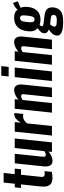

<svg xmlns="http://www.w3.org/2000/svg" viewBox="971 -1798 1001 2983"><g transform="rotate(-90 1471.5 -306.5)"><path d="M189 7.3Q154.8 6.3 130.1 -3.4Q105.5 -13.2 92 -30.3Q78.6 -47.4 71.3 -70.8Q64 -94.2 64 -121.8Q64 -149.4 66.4 -180.7L98.1 -480.5H42.5L52.2 -578.1H108.4L126.5 -750.5H276.4L257.8 -578.1H343.8L333.5 -480.5H248L214.4 -163.1Q213.9 -158.7 213.9 -154.8Q213.9 -113.3 261.2 -111.8Q262.7 -111.8 264.2 -111.8Q277.3 -111.8 304.2 -115.7L292 0Q240.2 7.3 201.7 7.3Q194.8 7.3 189 7.3Z M463.4 9.3Q413.6 9.8 392.6 -27.3Q376 -56.2 376 -96.7Q376 -107.9 377.4 -120.1L425.3 -578.1H573.7L528.3 -144Q527.3 -136.7 527.3 -130.4Q527.3 -115.7 532.2 -107.4Q538.6 -95.7 558.1 -95.7Q559.1 -95.7 559.6 -95.7Q582 -96.2 614.7 -117.2L663.1 -578.1H811.5L751 0H602.5L608.4 -53.7Q533.2 9.3 463.4 9.3Z M856.9 0 917.5 -578.1H1065.9L1056.6 -486.3Q1120.6 -585.4 1186 -585.4Q1194.8 -585.4 1207.5 -582.5L1192.4 -443.4Q1175.3 -449.2 1157.7 -449.2H1155.3Q1123.5 -448.2 1097.7 -433.1Q1071.8 -418 1045.9 -385.3L1005.4 0Z M1212.9 0 1273.4 -578.1H1421.9L1416 -521Q1493.2 -587.4 1564 -587.4Q1613.8 -587.4 1634.8 -550.8Q1651.4 -522 1651.4 -481.9Q1651.4 -470.7 1649.9 -458.5L1602.1 0H1453.6L1498.5 -430.7Q1499.5 -438.5 1499.5 -445.3Q1499.5 -460 1495.1 -467.8Q1488.8 -479.5 1468.3 -479Q1444.8 -479 1409.2 -455.6L1361.3 0Z M1704.6 0 1765.1 -578.1H1913.6L1853 0ZM1774.9 -672.4 1787.1 -787.1H1936L1923.8 -672.4Z M1958 0 2018.6 -578.1H2167L2161.1 -521Q2238.3 -587.4 2309.1 -587.4Q2358.9 -587.4 2379.9 -550.8Q2396.5 -522 2396.5 -481.9Q2396.5 -470.7 2395 -458.5L2347.2 0H2198.7L2243.7 -430.7Q2244.6 -438.5 2244.6 -445.3Q2244.6 -460 2240.2 -467.8Q2233.9 -479.5 2213.4 -479Q2189.9 -479 2154.3 -455.6L2106.4 0Z M2636.2 174.3Q2611.3 174.3 2592.3 173.8Q2573.2 173.3 2547.6 170.9Q2522 168.5 2503.2 164.3Q2484.4 160.2 2465.1 152.3Q2445.8 144.5 2434.1 133.8Q2422.4 123.5 2415.5 107.4Q2410.6 95.2 2410.2 80.1Q2410.2 75.7 2410.6 71.3Q2418 4.9 2505.4 -47.9Q2445.8 -70.3 2445.8 -113.3Q2445.3 -145.5 2464.6 -169.2Q2483.9 -192.9 2525.4 -224.1Q2496.6 -248 2483.9 -283.2Q2475.6 -306.6 2476.1 -339.8Q2476.1 -356.9 2478 -376.5Q2489.3 -483.4 2543.7 -535.4Q2598.1 -587.4 2689.5 -587.4Q2780.8 -587.4 2811 -533.7Q2849.6 -574.7 2896 -596.2L2917 -606L2943.4 -528.3Q2926.8 -523.9 2892.1 -510.3Q2857.4 -496.6 2841.8 -487.3Q2856.9 -456.1 2856.9 -409.2Q2856.9 -393.6 2855.5 -376Q2845.7 -282.2 2796.4 -230Q2747.1 -177.7 2654.3 -177.7Q2635.7 -177.7 2610.6 -182.4Q2585.4 -187 2574.7 -191.9Q2554.2 -166.5 2554.2 -152.8Q2554.2 -135.7 2604.5 -129.4Q2612.3 -127.9 2657.2 -123Q2702.1 -118.2 2716.8 -115.7Q2793.5 -107.4 2823.7 -73.2Q2848.6 -45.4 2848.6 3.4Q2848.6 13.7 2847.7 24.4Q2839.4 99.1 2790.5 136.7Q2741.7 174.3 2636.2 174.3ZM2646 75.7Q2687 75.7 2707 66.2Q2727.1 56.6 2730.5 34.7Q2731.9 27.3 2731.9 21.5Q2731.9 5.4 2722.2 -2.9Q2709.5 -14.6 2672.4 -18.6L2583.5 -28.3Q2552.7 8.3 2550.3 32.7Q2549.8 35.2 2549.8 37.6Q2550.3 56.6 2567.9 65.4Q2587.4 75.2 2646 75.7ZM2658.2 -270.5Q2689.5 -270.5 2701.4 -294.9Q2713.4 -319.3 2720.2 -381.8Q2724.6 -413.6 2724.6 -436.5Q2724.1 -455.1 2721.2 -467.8Q2714.4 -495.1 2682.1 -495.1Q2668.5 -495.1 2658.7 -490.2Q2648.9 -485.4 2642.8 -477.3Q2636.7 -469.2 2632.3 -453.9Q2627.9 -438.5 2625.5 -423.1Q2623 -407.7 2620.6 -381.8Q2616.7 -355 2616.7 -334.5Q2616.7 -314.5 2620.6 -299.8Q2628.4 -270.5 2658.2 -270.5Z"/></g></svg>

Font: Oswald
Style: Demi-Bold
Weight: 600
Designer: Vernon Adams
Foundry: Vernon Adams
Version: 3.0; ttfautohint (v0.94.23-7a4d-dirty) -l 8 -r 50 -G 200 -x 